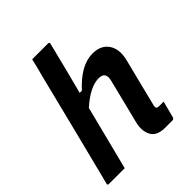

<svg xmlns="http://www.w3.org/2000/svg" viewBox="-206 -881 1011 1011"><g transform="rotate(-45 300.0 -375.0)"><path d="M445 -547Q507 -547 535.5 -505Q564 -463 547 -394Q530 -327 513.5 -261.5Q497 -196 480 -127Q476 -113 482 -107Q486 -103 498 -103H531Q525 -80 519 -57Q513 -34 507 -11Q504 0 493 0H439Q378 0 358 -38Q338 -76 352 -131Q368 -194 382.5 -252Q397 -310 413 -375Q428 -432 376 -432Q312 -432 229 -358Q206 -268 183.5 -178.5Q161 -89 138 0H21Q9 0 13 -11Q54 -171 94 -331Q134 -491 174 -651Q182 -681 188.5 -706Q195 -731 199 -750H317Q327 -750 325 -739Q307 -666 288.5 -593.5Q270 -521 251 -448H267Q312 -497 356 -522Q400 -547 445 -547Z"/></g></svg>

Font: Recursive Sn Lnr St SmB
Style: Italic
Weight: 600
Italic angle: -15°
Version: Version 1.079;hotconv 1.0.112;makeotfexe 2.5.65598; ttfautoh